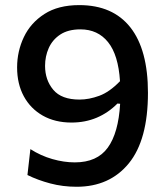

<svg xmlns="http://www.w3.org/2000/svg" viewBox="-20 -720 650 752"><path d="M280 11.5Q226 11.5 177 -1.5Q128 -14.5 87.5 -34.5L99 -136Q139.5 -110 185 -97Q230.5 -84 273 -84Q360.5 -84 402.2 -141.8Q444 -199.5 450.5 -313.5L440 -314.5Q404.5 -278.5 359.2 -259.2Q314 -240 260 -240Q195.5 -240 147.5 -267.2Q99.5 -294.5 73.2 -343Q47 -391.5 47 -456Q47 -519 73.5 -574.8Q100 -630.5 154 -665.2Q208 -700 290.5 -700Q422 -700 490.8 -612.5Q559.5 -525 559.5 -356.5Q559.5 -172 484.5 -80.2Q409.5 11.5 280 11.5ZM156.5 -462Q156.5 -406.5 188.8 -368.2Q221 -330 291.5 -330Q328.5 -330 368.8 -344.8Q409 -359.5 450 -402Q443.5 -505 403.2 -555Q363 -605 295 -605Q247 -605 216.2 -584.8Q185.5 -564.5 171 -532Q156.5 -499.5 156.5 -462Z"/></svg>

Font: Commissioner Medium
Style: Regular
Weight: 500
Designer: Kostas Bartsokas
Foundry: Kostas Bartsokas
Version: Version 1.000; ttfautohint (v1.8.3)